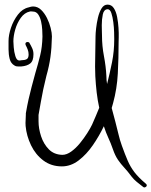

<svg xmlns="http://www.w3.org/2000/svg" viewBox="-20 -693 656 832"><path d="M599 116Q586 106 573 95.5Q560 85 550 72Q533 49 518.5 33.5Q504 18 491.5 0Q479 -18 469 -47Q460 -73 449.5 -95.5Q439 -118 430 -146Q410 -104 382.5 -64Q355 -24 321 2Q287 28 248 28Q202 28 168 2.5Q134 -23 114.5 -63.5Q95 -104 91 -147Q90 -161 91 -172Q92 -183 92 -197V-202Q98 -237 104 -263.5Q110 -290 117 -316.5Q124 -343 133 -376Q145 -416 154 -452.5Q163 -489 164 -535Q164 -546 163 -564Q162 -582 158 -600Q154 -618 145.5 -630.5Q137 -643 122 -643Q119 -643 116 -643.5Q113 -644 109 -643Q86 -638 70 -615.5Q54 -593 46 -565Q38 -537 38 -514Q38 -508 39.5 -488Q41 -468 46.5 -450Q52 -432 62 -431Q64 -431 66.5 -431Q69 -431 73 -432Q87 -432 95.5 -436.5Q104 -441 104 -457Q104 -468 100 -478.5Q96 -489 92 -496Q90 -500 90 -502Q90 -511 100 -511Q105 -511 108 -507V-506Q114 -496 119.5 -484Q125 -472 125 -458Q125 -429 111 -418Q97 -407 72 -405H60Q56 -405 52 -405.5Q48 -406 43 -409Q27 -418 22 -437.5Q17 -457 17 -479Q17 -501 17 -515Q17 -541 27.5 -572.5Q38 -604 57.5 -629.5Q77 -655 104 -661Q111 -663 114.5 -664Q118 -665 123 -665Q143 -665 158 -650.5Q173 -636 183.5 -615Q194 -594 199.5 -572Q205 -550 205 -535Q204 -485 198.5 -445.5Q193 -406 181 -364Q173 -332 167.5 -306Q162 -280 157.5 -254Q153 -228 147 -195V-167Q147 -136 158 -102.5Q169 -69 191.5 -46Q214 -23 250 -22Q269 -22 289 -36.5Q309 -51 326.5 -72.5Q344 -94 358 -116Q372 -138 379 -153Q388 -174 395.5 -191Q403 -208 410 -226Q403 -258 399 -292Q395 -326 393 -363Q393 -374 392.5 -384.5Q392 -395 392 -405Q392 -437 393 -470.5Q394 -504 394 -536Q394 -548 396.5 -570.5Q399 -593 404.5 -616.5Q410 -640 420 -656.5Q430 -673 446 -673Q463 -673 473 -658Q483 -643 487.5 -619.5Q492 -596 493.5 -572.5Q495 -549 494.5 -531.5Q494 -514 494 -511Q494 -441 490.5 -374.5Q487 -308 470 -246L464 -225L480 -165Q488 -135 493.5 -111Q499 -87 508 -62Q522 -23 533.5 3.5Q545 30 562.5 53Q580 76 612 103Q616 106 616 110Q616 115 610 118Q604 121 599 116ZM444 -329Q456 -376 465.5 -423.5Q475 -471 475 -523Q475 -532 474.5 -553Q474 -574 471 -597Q468 -620 462.5 -636.5Q457 -653 446 -653Q430 -652 425.5 -630.5Q421 -609 421 -584Q421 -570 421.5 -557.5Q422 -545 422 -538Q422 -494 430.5 -449.5Q439 -405 441 -363Q441 -346 444 -329Z"/></svg>

Font: Ruge Boogie
Style: Regular
Weight: 400
Designer: Robert E. Leuschke
Foundry: Robert E. Leuschke
Version: Version 1.010; ttfautohint (v1.8.3)